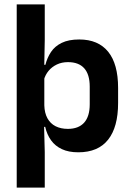

<svg xmlns="http://www.w3.org/2000/svg" viewBox="-20 -681 596 873"><path d="M336 11.5Q292 11.5 261.5 -2.8Q231 -17 212.2 -43Q193.5 -69 185.5 -104H149L181.5 -202Q182.5 -167 195.8 -143Q209 -119 232.8 -107Q256.5 -95 288.5 -95Q337 -95 362.5 -123.2Q388 -151.5 388 -207V-287Q388 -342.5 363 -370.5Q338 -398.5 289 -398.5Q261 -398.5 238.5 -387.8Q216 -377 201 -359Q186 -341 179.5 -317.5L151 -386.5H186.5Q194.5 -418.5 212 -444.8Q229.5 -471 260.8 -486.2Q292 -501.5 340.5 -501.5Q426.5 -501.5 471.8 -445.8Q517 -390 517 -281V-213Q517 -103 471.5 -45.8Q426 11.5 336 11.5ZM56 172V-661H183.5V-499.5L181 -369.5L181.5 -341.5V-148L180 -124L183.5 10.5V172Z"/></svg>

Font: Anek Gurmukhi Medium SemiBold
Style: Regular
Weight: 600
Version: Version 1.003